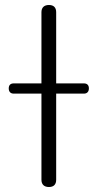

<svg xmlns="http://www.w3.org/2000/svg" viewBox="-20 -749 391 769"><path d="M146 -187V-29C146 -10 157 0 176 0C195 0 205 -10 205 -29V-374H316C329 -374 336 -382 336 -395C336 -408 329 -415 316 -415H205V-700C205 -719 195 -729 176 -729C157 -729 146 -719 146 -700V-415H80H35C22 -415 15 -408 15 -395C15 -382 22 -374 35 -374H146Z"/></svg>

Font: GenSenRounded2 TW L
Style: Regular
Weight: 300
Version: Version 2.100;PS 2.1;hotconv 16.6.51;makeotf.lib2.5.65220 DE